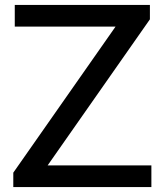

<svg xmlns="http://www.w3.org/2000/svg" viewBox="-20 -760 669 780"><path d="M34 0V-58.5L449.5 -652H40V-740H589V-681.5L173.5 -88H595V0Z"/></svg>

Font: Encode Sans Semi Expanded Medium
Style: Regular
Weight: 500
Width: 6
Designer: Multiple Designers
Foundry: Impallari Type
Version: Version 3.000; ttfautohint (v1.8.3) -l 8 -r 50 -G 200 -x 14 